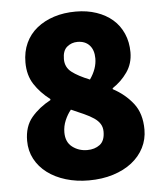

<svg xmlns="http://www.w3.org/2000/svg" viewBox="-49 -690 639 746"><g transform="rotate(-5 270.0 -317.0)"><path d="M268 12Q220 12 178.5 -0.5Q137 -13 106.5 -36Q76 -59 59 -91Q42 -123 42 -162Q42 -218 71.5 -253Q101 -288 146 -312V-316Q108 -345 85 -380.5Q62 -416 62 -466Q62 -508 77.5 -541.5Q93 -575 121.5 -598Q150 -621 188.5 -633.5Q227 -646 274 -646Q318 -646 354.5 -633.5Q391 -621 417 -598.5Q443 -576 457.5 -543Q472 -510 472 -470Q472 -426 448.5 -392.5Q425 -359 391 -337V-333Q438 -308 469 -268.5Q500 -229 500 -166Q500 -128 483.5 -95.5Q467 -63 436.5 -39Q406 -15 363 -1.5Q320 12 268 12ZM306 -378Q334 -418 334 -458Q334 -491 317 -509.5Q300 -528 270 -528Q247 -528 229.5 -513.5Q212 -499 212 -466Q212 -434 236.5 -415Q261 -396 306 -378ZM272 -106Q301 -106 321 -121Q341 -136 341 -172Q341 -189 333 -202Q325 -215 309.5 -225.5Q294 -236 272 -246Q250 -256 222 -268Q208 -251 198.5 -228.5Q189 -206 189 -182Q189 -144 214 -125Q239 -106 272 -106Z"/></g></svg>

Font: TypoPRO Source Sans Pro
Style: Regular
Weight: 900
Designer: Paul D. Hunt
Foundry: Adobe Systems Incorporated
Version: Version 2.020;PS 2.000;hotconv 1.0.86;makeotf.lib2.5.63406